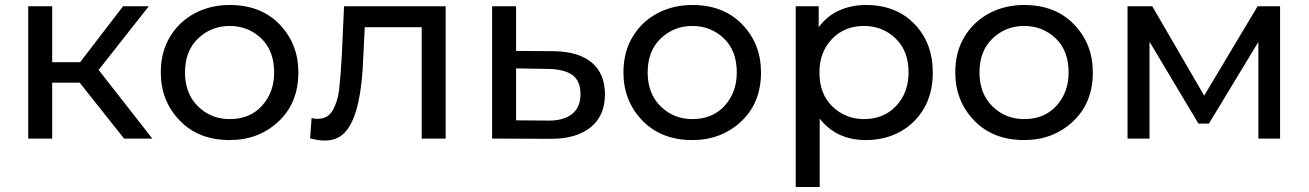

<svg xmlns="http://www.w3.org/2000/svg" viewBox="-20 -555 5241 769"><path d="M590 0H477L299 -224H189V0H93V-530H189V-306H301L473 -530H576L375 -275Z M900 6Q775 6 699.5 -72.5Q624 -151 624 -265Q624 -347 661 -408Q698 -469 760.5 -502Q823 -535 900 -535Q1025 -535 1100 -457Q1175 -379 1175 -265Q1175 -143 1095.5 -68.5Q1016 6 900 6ZM900 -78Q981 -78 1029.5 -131.5Q1078 -185 1078 -265Q1078 -352 1026 -401.5Q974 -451 900 -451Q826 -451 773.5 -401Q721 -351 721 -265Q721 -180 773 -129Q825 -78 900 -78Z M1281 8Q1255 8 1222 -1L1228 -82Q1241 -79 1252 -79Q1294 -79 1313.5 -114.5Q1333 -150 1338.5 -197.5Q1344 -245 1349 -334L1358 -530H1765V0H1669V-446H1441L1435 -328Q1428 -111 1370 -35Q1338 8 1281 8Z M2187 1 1951 0V-530H2047V-351L2196 -350Q2297 -349 2350 -304.5Q2403 -260 2403 -177Q2403 -92 2346 -45.5Q2289 1 2187 1ZM2179 -72Q2239 -72 2272 -99Q2305 -126 2305 -178Q2305 -231 2272.5 -254.5Q2240 -278 2173 -279L2047 -281V-73Z M2753 6Q2628 6 2552.5 -72.5Q2477 -151 2477 -265Q2477 -347 2514 -408Q2551 -469 2613.5 -502Q2676 -535 2753 -535Q2878 -535 2953 -457Q3028 -379 3028 -265Q3028 -143 2948.5 -68.5Q2869 6 2753 6ZM2753 -78Q2834 -78 2882.5 -131.5Q2931 -185 2931 -265Q2931 -352 2879 -401.5Q2827 -451 2753 -451Q2679 -451 2626.5 -401Q2574 -351 2574 -265Q2574 -180 2626 -129Q2678 -78 2753 -78Z M3263 194H3167V-530H3259V-446Q3293 -492 3342 -513.5Q3391 -535 3448 -535Q3569 -535 3642.5 -459Q3716 -383 3716 -265Q3716 -181 3680.5 -120.5Q3645 -60 3584.5 -27Q3524 6 3448 6Q3330 6 3263 -80ZM3440 -78Q3520 -78 3569.5 -131Q3619 -184 3619 -265Q3619 -351 3567 -401Q3515 -451 3440 -451Q3362 -451 3312 -398.5Q3262 -346 3262 -265Q3262 -178 3314.5 -128Q3367 -78 3440 -78Z M4082 6Q3957 6 3881.5 -72.5Q3806 -151 3806 -265Q3806 -347 3843 -408Q3880 -469 3942.5 -502Q4005 -535 4082 -535Q4207 -535 4282 -457Q4357 -379 4357 -265Q4357 -143 4277.5 -68.5Q4198 6 4082 6ZM4082 -78Q4163 -78 4211.5 -131.5Q4260 -185 4260 -265Q4260 -352 4208 -401.5Q4156 -451 4082 -451Q4008 -451 3955.5 -401Q3903 -351 3903 -265Q3903 -180 3955 -129Q4007 -78 4082 -78Z M5107 0H5020V-387L4822 -60H4780L4584 -388V0H4496V-530H4595L4803 -172L5017 -530H5107Z"/></svg>

Font: Argentum Novus
Style: Regular
Weight: 400
Designer: Julieta Ulanovsky
Foundry: Julieta Ulanovsky
Version: Version 7.20;July 27, 2021;FontCreator 13.0.0.2683 64-bit